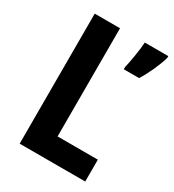

<svg xmlns="http://www.w3.org/2000/svg" viewBox="-174 -813 827 913"><g transform="rotate(30 240.0 -357.0)"><path d="M76 0H436V-120H215V-714H76ZM480 -704V-714H351C349 -675 336 -599 328 -567V-554H412C440 -599 466 -656 480 -704Z"/></g></svg>

Font: Noto Sans Sinhala Condensed
Style: Bold
Weight: 700
Width: 3
Designer: Jelle Bosma - Monotype Design Team
Foundry: Monotype Imaging Inc.
Version: Version 2.006